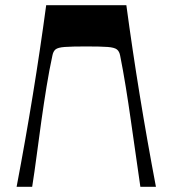

<svg xmlns="http://www.w3.org/2000/svg" viewBox="-20 -720 664 740"><path d="M467 -700Q490 -529 518.5 -354Q547 -179 581 0H521Q513 -57 503.5 -122Q494 -187 484.5 -254.5Q475 -322 464.5 -386.5Q454 -451 443 -506Q440 -522 430.5 -529.5Q421 -537 395 -539Q369 -541 312 -541Q256 -541 229.5 -539Q203 -537 194 -529.5Q185 -522 182 -506Q170 -451 159.5 -386.5Q149 -322 139.5 -254.5Q130 -187 121.5 -122Q113 -57 104 0H44Q78 -179 106.5 -354Q135 -529 158 -700Z"/></svg>

Font: Ojuju SemiBold
Style: Regular
Weight: 600
Designer: Chisaokwu Joboson, Mirko Velimirovic
Foundry: Udi Foundry
Version: Version 1.000